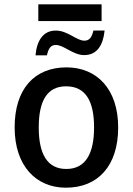

<svg xmlns="http://www.w3.org/2000/svg" viewBox="-20 -862 616 892"><path d="M158 -764H452V-842H158ZM145 -605H198C205 -635 214 -653 240 -653C276 -653 320 -606 371 -606C431 -606 459 -652 466 -720H414C407 -691 397 -673 372 -673C335 -673 295 -720 239 -720C181 -720 151 -674 145 -605ZM529 -270C529 -449 429 -549 289 -549C140 -549 48 -449 48 -270C48 -91 148 10 286 10C435 10 529 -91 529 -270ZM160 -270C160 -392 198 -461 287 -461C378 -461 417 -392 417 -270C417 -149 378 -77 288 -77C198 -77 160 -149 160 -270Z"/></svg>

Font: Noto Sans Thai Medium
Style: Regular
Weight: 500
Designer: Monotype Design Team
Foundry: Monotype Imaging Inc.
Version: Version 1.901